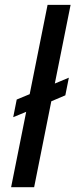

<svg xmlns="http://www.w3.org/2000/svg" viewBox="-20 -782 315 802"><path d="M209 -433.1 267.6 -457.5 252.9 -383.8 194.3 -358.9 122.6 0H26.4L89.4 -314.9L35.2 -292.5L49.8 -366.2L104 -388.7L178.7 -761.7H274.9Z"/></svg>

Font: RobotoCondensed-Italic
Style: Italic
Weight: 400
Designer: Google
Version: Version 1.200311; 2013